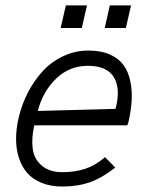

<svg xmlns="http://www.w3.org/2000/svg" viewBox="-20 -680 542 706"><path d="M203.1 -577.1 222.2 -660.2H299.8L280.8 -577.1ZM365.2 -577.1 383.8 -660.2H461.9L442.9 -577.1ZM209 5.9Q166 5.9 133.1 -7.6Q100.1 -21 79.8 -44.4Q59.6 -67.9 49.3 -99.9Q39.1 -131.8 39.1 -169.2Q39.1 -206.5 48.8 -248Q60.5 -297.4 83.3 -341.1Q106 -384.8 137.9 -419.2Q169.9 -453.6 213.4 -473.9Q256.8 -494.1 305.2 -494.1Q351.1 -494.1 383.8 -479.7Q416.5 -465.3 434.1 -440.9Q451.7 -416.5 459 -382.1Q466.3 -347.7 464.1 -310.3Q461.9 -272.9 452.1 -230Q452.1 -231 448.2 -219.2H106Q95.2 -171.4 100.3 -133.1Q105.5 -94.7 133.8 -70.8Q162.1 -46.9 209 -46.9Q256.8 -46.9 294.2 -59.6Q331.5 -72.3 366.2 -102.1L403.8 -64Q356 -25.9 310.8 -10Q265.6 5.9 209 5.9ZM119.1 -272 404.8 -279.8Q424.3 -352.5 399.2 -395.3Q374 -438 303.2 -438Q234.4 -438 185.5 -390.1Q136.7 -342.3 119.1 -272Z"/></svg>

Font: HK Grotesk Light Italic
Style: Regular
Weight: 300
Italic angle: -13°
Designer: Alfredo Marco Pradil and Stefan Peev
Foundry: Hanken Design Co.
Version: Version 1.000;PS 001.000;hotconv 1.0.88;makeotf.lib2.5.64775